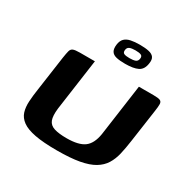

<svg xmlns="http://www.w3.org/2000/svg" viewBox="-145 -778 917 922"><g transform="rotate(30 313.5 -317.5)"><path d="M571 -217Q565 -174 557 -139.5Q549 -105 532.5 -78.5Q516 -52 486 -34Q456 -16 407 -7Q358 2 283 2Q208 2 161 -7Q114 -16 89.5 -34Q65 -52 57 -77.5Q49 -103 51 -136Q53 -169 59 -208L86 -398Q90 -424 93.5 -437.5Q97 -451 108 -455.5Q119 -460 145 -460H228L188 -175Q183 -132 191.5 -110Q200 -88 226 -80Q252 -72 294 -72Q361 -72 392 -95Q423 -118 432 -174L472 -460H554Q580 -460 590 -455.5Q600 -451 600.5 -437.5Q601 -424 597 -398ZM359 -522Q329 -522 310 -526.5Q291 -531 283 -544Q275 -557 278 -581Q281 -604 293 -616Q305 -628 326 -632.5Q347 -637 376 -637Q406 -637 426 -632.5Q446 -628 454.5 -616Q463 -604 459 -581Q454 -546 429.5 -534Q405 -522 359 -522ZM364 -556Q385 -556 396.5 -560.5Q408 -565 410 -580Q412 -594 402 -598.5Q392 -603 371 -603Q351 -603 339.5 -598.5Q328 -594 326 -580Q324 -565 333.5 -560.5Q343 -556 364 -556Z"/></g></svg>

Font: Genos SemiBold
Style: Italic
Weight: 600
Italic angle: -8°
Version: Version 1.010